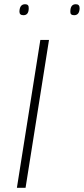

<svg xmlns="http://www.w3.org/2000/svg" viewBox="-20 -889 397 909"><path d="M60 0 171 -700H212L101 0ZM331 -817Q312 -817 313 -834Q313 -869 339 -869Q357 -869 357 -850Q356 -817 331 -817ZM91 -817Q72 -817 72 -834Q73 -869 99 -869Q117 -869 116 -850Q116 -817 91 -817Z"/></svg>

Font: Georama Extended ExtraLight
Style: Italic
Weight: 200
Width: 7
Italic angle: -9°
Designer: Jean-Baptiste Levee
Foundry: Production Type
Version: Version 1.000